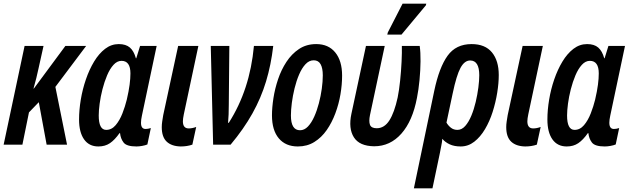

<svg xmlns="http://www.w3.org/2000/svg" viewBox="-24 -794 3460 1054"><path d="M-4 0 111 -542H215L187 -416Q182 -393 175.5 -366Q169 -339 160 -308H162L335 -542H449L280 -317L344 0H232L189 -233L135 -177L99 0Z M516 10Q465 10 437.5 -29Q410 -68 410 -138Q410 -190 419.5 -247Q429 -304 447.5 -358Q466 -412 492.5 -456Q519 -500 553 -526Q587 -552 628 -552Q667 -552 689 -533Q711 -514 722 -474H724L745 -542H836L755 -159Q750 -136 750 -120Q750 -86 775 -86Q788 -86 804 -91L785 -1Q773 4 756 7Q739 10 725 10Q671 10 654.5 -11.5Q638 -33 635 -63H632Q606 -26 579.5 -8Q553 10 516 10ZM559 -81Q589 -81 611 -107Q633 -133 648 -171.5Q663 -210 672 -247Q683 -294 687.5 -329Q692 -364 692 -391Q692 -460 643 -460Q619 -460 599 -438Q579 -416 564 -380.5Q549 -345 538.5 -304Q528 -263 523 -225Q518 -187 518 -160Q518 -81 559 -81Z M968 10Q918 9 891 -16.5Q864 -42 864 -96Q864 -111 866.5 -127.5Q869 -144 872 -162L954 -542H1065L985 -166Q980 -142 980 -128Q980 -89 1012 -89Q1031 -89 1053 -97L1032 0Q1003 10 968 10Z M1146 0 1133 -542H1235L1232 -220Q1232 -162 1228 -120H1232Q1348 -301 1370 -542H1476Q1464 -438 1436.5 -347Q1409 -256 1361.5 -171Q1314 -86 1242 0Z M1611 10Q1544 10 1506.5 -34.5Q1469 -79 1469 -161Q1469 -203 1477 -255Q1485 -307 1502.5 -359Q1520 -411 1548.5 -454.5Q1577 -498 1617.5 -525Q1658 -552 1712 -552Q1779 -552 1816.5 -506Q1854 -460 1854 -379Q1854 -330 1845 -276.5Q1836 -223 1817 -172Q1798 -121 1769.5 -80Q1741 -39 1701.5 -14.5Q1662 10 1611 10ZM1623 -79Q1647 -79 1666.5 -99.5Q1686 -120 1701 -153.5Q1716 -187 1726.5 -227Q1737 -267 1742.5 -307Q1748 -347 1748 -380Q1748 -420 1736 -441.5Q1724 -463 1698 -463Q1673 -463 1653 -441.5Q1633 -420 1618 -385Q1603 -350 1593 -309Q1583 -268 1578 -229Q1573 -190 1573 -160Q1573 -79 1623 -79Z M2030 9Q1949 8 1918.5 -40.5Q1888 -89 1905 -169L1985 -542H2088L2007 -162Q2000 -128 2007 -109Q2014 -90 2044 -90Q2086 -90 2113.5 -133Q2141 -176 2159 -259Q2167 -298 2172.5 -351Q2178 -404 2180.5 -455.5Q2183 -507 2182 -542H2280Q2285 -507 2284.5 -457.5Q2284 -408 2279 -355Q2274 -302 2265 -257Q2241 -130 2179.5 -60.5Q2118 9 2030 9ZM2102 -604 2105 -616 2186 -774H2316L2314 -765L2180 -604Z M2360 -296Q2387 -424 2433 -488Q2479 -552 2565 -552Q2639 -552 2676.5 -506.5Q2714 -461 2714 -382Q2714 -338 2705.5 -285Q2697 -232 2680.5 -180Q2664 -128 2638.5 -85Q2613 -42 2579.5 -16Q2546 10 2505 10Q2470 10 2445 -1.5Q2420 -13 2404 -32Q2403 -14 2398.5 6Q2394 26 2391 45L2350 240H2248ZM2487 -81Q2511 -81 2530 -102.5Q2549 -124 2563.5 -159Q2578 -194 2587.5 -234.5Q2597 -275 2602 -313.5Q2607 -352 2607 -381Q2607 -462 2557 -462Q2526 -462 2504 -421.5Q2482 -381 2461 -281L2427 -121Q2436 -105 2451 -93Q2466 -81 2487 -81Z M2859 10Q2809 9 2782 -16.5Q2755 -42 2755 -96Q2755 -111 2757.5 -127.5Q2760 -144 2763 -162L2845 -542H2956L2876 -166Q2871 -142 2871 -128Q2871 -89 2903 -89Q2922 -89 2944 -97L2923 0Q2894 10 2859 10Z M3087 10Q3036 10 3008.5 -29Q2981 -68 2981 -138Q2981 -190 2990.5 -247Q3000 -304 3018.5 -358Q3037 -412 3063.5 -456Q3090 -500 3124 -526Q3158 -552 3199 -552Q3238 -552 3260 -533Q3282 -514 3293 -474H3295L3316 -542H3407L3326 -159Q3321 -136 3321 -120Q3321 -86 3346 -86Q3359 -86 3375 -91L3356 -1Q3344 4 3327 7Q3310 10 3296 10Q3242 10 3225.5 -11.5Q3209 -33 3206 -63H3203Q3177 -26 3150.5 -8Q3124 10 3087 10ZM3130 -81Q3160 -81 3182 -107Q3204 -133 3219 -171.5Q3234 -210 3243 -247Q3254 -294 3258.5 -329Q3263 -364 3263 -391Q3263 -460 3214 -460Q3190 -460 3170 -438Q3150 -416 3135 -380.5Q3120 -345 3109.5 -304Q3099 -263 3094 -225Q3089 -187 3089 -160Q3089 -81 3130 -81Z"/></svg>

Font: Noto Sans ExtraCondensed SemiBold
Style: Italic
Weight: 600
Width: 2
Italic angle: -12°
Designer: Monotype Design Team
Foundry: Monotype Imaging Inc.
Version: Version 2.013; ttfautohint (v1.8.4.7-5d5b)